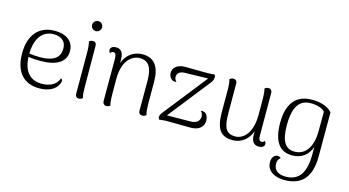

<svg xmlns="http://www.w3.org/2000/svg" viewBox="-96 -1085 3099 1705"><g transform="rotate(15 1453.5 -232.0)"><path d="M439 -123C420 -61 357 -32 286 -32C196 -32 118 -80 111 -233C146 -227 181 -225 223 -225C369 -225 454 -276 454 -376C454 -468 383 -517 280 -517C128 -517 48 -413 48 -248C48 -76 134 13 274 13C355 13 422 -17 447 -76C460 -107 451 -118 439 -123ZM277 -485C332 -485 391 -462 391 -382C391 -289 317 -256 210 -256C179 -256 142 -259 111 -263C113 -411 180 -485 277 -485Z M629 -608C654 -608 675 -629 675 -654C675 -679 654 -700 629 -700C604 -700 583 -679 583 -654C583 -629 604 -608 629 -608ZM663 -103 661 -482C661 -505 648 -517 628 -517C611 -517 600 -509 594 -503C601 -480 604 -444 604 -405L605 -25C605 -3 619 10 638 10C655 10 666 2 673 -4C665 -28 663 -63 663 -103Z M1246 -103V-306C1246 -444 1195 -517 1085 -517C1006 -517 940 -471 911 -391V-423C911 -485 888 -516 842 -516C810 -516 790 -501 790 -479C790 -470 794 -461 801 -451C808 -466 820 -468 828 -468C848 -468 856 -454 857 -417V-27C857 -4 870 10 892 10C908 10 920 2 926 -4C915 -36 915 -71 915 -244C915 -421 1004 -478 1070 -478C1155 -478 1186 -418 1187 -301V-25C1187 -3 1202 10 1222 10C1238 10 1249 3 1257 -4C1249 -28 1247 -66 1246 -103Z M1735 -167C1729 -168 1722 -168 1713 -166C1726 -155 1736 -133 1733 -110C1729 -80 1708 -52 1652 -51L1433 -49L1738 -436C1754 -457 1756 -474 1756 -496L1745 -510C1727 -505 1697 -505 1652 -505L1482 -507C1405 -508 1367 -469 1367 -423C1367 -396 1384 -361 1417 -356C1424 -354 1432 -356 1437 -359C1424 -372 1416 -388 1419 -409C1423 -432 1442 -454 1488 -455L1702 -460L1385 -58C1373 -43 1367 -27 1367 -10L1377 6C1407 0 1443 0 1473 0L1667 2C1739 2 1783 -37 1783 -92C1783 -118 1772 -162 1735 -167Z M2332 -56C2325 -42 2313 -40 2306 -40C2285 -40 2277 -53 2277 -90L2276 -480C2276 -503 2262 -517 2242 -517C2225 -517 2214 -509 2208 -503C2218 -471 2218 -436 2218 -264C2218 -84 2131 -25 2067 -25C1985 -25 1955 -71 1955 -207L1954 -482C1954 -504 1940 -517 1920 -517C1904 -517 1894 -510 1886 -503C1893 -479 1896 -442 1896 -404V-201C1897 -43 1946 13 2052 13C2129 13 2194 -34 2222 -115V-84C2222 -23 2245 8 2292 8C2324 8 2343 -6 2343 -29C2343 -38 2340 -46 2332 -56Z M2587 236C2727 236 2829 166 2829 -45V-451C2782 -505 2701 -517 2643 -517C2453 -517 2421 -360 2421 -248C2421 -69 2487 7 2597 7C2683 7 2745 -40 2770 -118V-52C2770 118 2716 204 2589 204C2529 204 2480 177 2480 114C2480 90 2487 70 2507 57C2500 48 2490 44 2476 44C2448 44 2424 71 2424 114C2424 197 2500 236 2587 236ZM2610 -31C2526 -31 2484 -93 2484 -242C2484 -348 2503 -484 2638 -484C2694 -484 2746 -470 2771 -441L2770 -248C2769 -155 2732 -31 2610 -31Z"/></g></svg>

Font: Arima Koshi Light
Style: Regular
Weight: 300
Designer: Joana Correia and Natanael Gama
Foundry: NDISCOVER
Version: Version 1.019;PS 001.019;hotconv 1.0.88;makeotf.lib2.5.64775